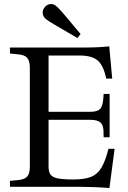

<svg xmlns="http://www.w3.org/2000/svg" viewBox="-20 -939 642 965"><path d="M530 6Q493 3 454.5 1.5Q416 0 386 0H30V-30L71 -34Q104 -37 117 -52Q130 -67 130 -102V-598Q130 -633 117 -648Q104 -663 71 -666L30 -670V-700H388Q436 -700 468.5 -701.5Q501 -703 529 -706L544 -544H514Q500 -610 471 -635Q442 -660 380 -660H224V-377H433Q468 -377 482 -390.5Q496 -404 499 -441L501 -467H531V-249H501L500 -283Q499 -312 483.5 -324.5Q468 -337 433 -337H224V-102Q224 -76 233.5 -62Q243 -48 270 -42.5Q297 -37 350 -37Q406 -37 438.5 -50.5Q471 -64 490.5 -97.5Q510 -131 525 -191H556ZM369 -748 256 -814Q243 -822 232 -828.5Q221 -835 210 -844Q196 -856 194.5 -872.5Q193 -889 205 -903Q216 -917 233 -918.5Q250 -920 263 -908Q274 -899 282.5 -889Q291 -879 301 -868L385 -768Z"/></svg>

Font: Hedvig Letters Serif 24pt 24pt
Style: Regular
Weight: 400
Version: Version 1.000